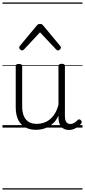

<svg xmlns="http://www.w3.org/2000/svg" viewBox="-20 -1030 686 1550"><path d="M270 18Q222 18 185 -1.5Q148 -21 127.5 -61.5Q107 -102 107 -166V-496Q107 -505 113 -509.5Q119 -514 132 -514Q146 -514 152.5 -509.5Q159 -505 159 -496V-171Q159 -127 171.5 -95.5Q184 -64 210 -47Q236 -30 277 -30Q306 -30 333 -39Q360 -48 383 -66.5Q406 -85 424 -115Q442 -145 452 -186V-496Q452 -506 458.5 -510.5Q465 -515 479 -515Q492 -515 498 -510.5Q504 -506 504 -496V-93Q504 -73 508.5 -58.5Q513 -44 523 -36.5Q533 -29 547 -29Q557 -29 567 -32.5Q577 -36 587 -43Q597 -50 607 -61Q613 -67 620 -66.5Q627 -66 633 -59Q638 -54 639.5 -47Q641 -40 636 -34Q625 -19 609 -7Q593 5 575 12Q557 19 537 19Q517 19 502 13Q487 7 476 -5Q465 -17 459 -35Q453 -53 452 -76V-97Q437 -63 415.5 -41Q394 -19 370 -6Q346 7 320.5 12.5Q295 18 270 18ZM158 -623Q150 -623 142.5 -631Q135 -639 135 -647Q135 -649 136 -652Q137 -655 140 -659L278 -825Q283 -831 288.5 -834Q294 -837 303 -837Q312 -837 317.5 -834Q323 -831 328 -825L466 -659Q470 -655 471 -652Q472 -649 472 -647Q472 -639 464 -631Q456 -623 448 -623Q443 -623 439.5 -625.5Q436 -628 432 -632L303 -769L175 -632Q171 -628 167 -625.5Q163 -623 158 -623ZM0 490H646V500H0ZM0 -20H646V0H0ZM0 -505H646V-500H0ZM0 -1010H646V-1000H0Z"/></svg>

Font: Playwrite ES Guides
Style: Regular
Weight: 400
Designer: Veronika Burian, José Scaglione
Foundry: TypeTogether
Version: Version 1.003